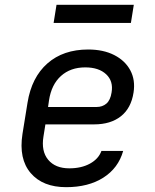

<svg xmlns="http://www.w3.org/2000/svg" viewBox="-20 -765 640 795"><path d="M254 10Q157 10 107 -48.5Q57 -107 73 -210L94 -340Q111 -445 176.5 -502.5Q242 -560 345 -560Q408 -560 453 -537Q498 -514 519.5 -474Q541 -434 533 -382Q523 -317 480.5 -283.5Q438 -250 370 -250H168L160 -200Q150 -139 179.5 -103.5Q209 -68 267 -68Q317 -68 352.5 -87.5Q388 -107 400 -140H490Q470 -69 408 -29.5Q346 10 254 10ZM179 -322H380Q404 -322 420.5 -336Q437 -350 442 -382Q450 -429 419.5 -457.5Q389 -486 333 -486Q272 -486 232.5 -450.5Q193 -415 183 -350ZM202 -670 214 -745H534L522 -670Z"/></svg>

Font: JetBrains Mono NL
Style: Italic
Weight: 400
Italic angle: -9°
Monospace: yes
Designer: Philipp Nurullin, Konstantin Bulenkov
Foundry: JetBrains
Version: Version 2.305; ttfautohint (v1.8.4.7-5d5b)